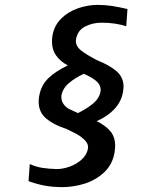

<svg xmlns="http://www.w3.org/2000/svg" viewBox="-20 -757 640 787"><path d="M97 -14.5 102 -84.5Q128 -73 153.2 -69Q178.5 -65 213 -64Q238 -64 266.2 -74.2Q294.5 -84.5 315.2 -103.5Q336 -122.5 340.5 -147.5Q341 -149.5 341 -153.5Q341 -169.5 327 -183.2Q313 -197 295.5 -206.8Q278 -216.5 251 -229Q200 -245.5 169.2 -271.2Q138.5 -297 138.5 -340.5Q138.5 -352.5 140.5 -362.5Q148 -407 177.5 -435.8Q207 -464.5 258 -489Q228.5 -504 210.8 -528.5Q193 -553 193 -588Q193 -598.5 195.5 -613.5Q203 -654 232 -682Q261 -710 301 -723.5Q341 -737 381 -737Q410.5 -737 439.5 -732.5Q468.5 -728 502.5 -720L497.5 -649.5Q452.5 -664 396 -664Q359.5 -664 328.8 -648.2Q298 -632.5 291.5 -595.5Q291 -593.5 291 -589.5Q291 -567 312.2 -550.2Q333.5 -533.5 369 -515L379.5 -509.5Q428.5 -490 457.5 -465.2Q486.5 -440.5 486.5 -401Q486.5 -395.5 484.5 -381.5Q477.5 -340.5 449.2 -310.2Q421 -280 376.5 -260.5Q412.5 -242.5 432.2 -219.2Q452 -196 452 -158.5Q452 -148 449.5 -131.5Q441 -82.5 406.8 -50.5Q372.5 -18.5 326.8 -4.2Q281 10 235.5 10Q197 10 164 4Q131 -2 97 -14.5ZM392 -381.5Q392.5 -384 392.5 -388.5Q392.5 -411 372.2 -426.8Q352 -442.5 323.5 -454.5Q288 -438 262.5 -416.5Q237 -395 231.5 -364.5Q230.5 -343.5 240.8 -330Q251 -316.5 261.5 -311Q272 -305.5 299.5 -293.5Q336 -311.5 361.2 -332.2Q386.5 -353 392 -381.5Z"/></svg>

Font: JuliaMono BoldItalic
Style: Regular
Weight: 700
Italic angle: -9°
Monospace: yes
Designer: cormullion
Foundry: corm
Version: Version 0.049; ttfautohint (v1.8.4)